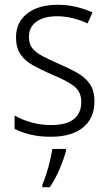

<svg xmlns="http://www.w3.org/2000/svg" viewBox="-20 -562 456 803"><path d="M375 -138Q375 -68 327.5 -29Q280 10 192 10Q144 10 106 0.5Q68 -9 41 -23V-79Q72 -61 111.5 -50Q151 -39 193 -39Q259 -39 289.5 -64.5Q320 -90 320 -136Q320 -179 288.5 -202.5Q257 -226 195 -251Q152 -270 118.5 -288.5Q85 -307 66 -334.5Q47 -362 47 -406Q47 -469 94 -505.5Q141 -542 221 -542Q263 -542 299.5 -533Q336 -524 367 -510L346 -464Q319 -477 286 -485.5Q253 -494 219 -494Q164 -494 132.5 -471.5Q101 -449 101 -408Q101 -378 115.5 -360Q130 -342 157.5 -327.5Q185 -313 226 -295Q268 -277 302 -258Q336 -239 355.5 -211Q375 -183 375 -138ZM256 69Q247 103 229 145.5Q211 188 188 221H157V211Q164 195 173 167.5Q182 140 189 111Q196 82 199 61H256Z"/></svg>

Font: Noto Sans Kannada SemiCondensed Light
Style: Regular
Weight: 300
Width: 4
Designer: Jelle Bosma - Monotype Design Team
Foundry: Monotype Imaging Inc.
Version: Version 2.005; ttfautohint (v1.8.4.7-5d5b)